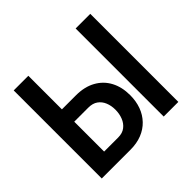

<svg xmlns="http://www.w3.org/2000/svg" viewBox="-169 -904 1096 1096"><g transform="rotate(-45 379.5 -355.5)"><path d="M154.3 -439.9H301.3Q370.1 -439.9 419.4 -412.6Q468.8 -385.3 494.9 -336.4Q521 -287.6 521 -221.7Q521 -172.9 506.1 -132.3Q491.2 -91.8 462.6 -62Q434.1 -32.2 393.6 -16.1Q353 0 301.3 0H69.8V-710.9H188V-99.1H301.3Q336.4 -99.1 358.6 -116.5Q380.9 -133.8 391.8 -161.9Q402.8 -189.9 402.8 -222.7Q402.8 -255.4 391.8 -282Q380.9 -308.6 358.6 -324.5Q336.4 -340.3 301.3 -340.3H154.3ZM688 -710.9V0H569.8V-710.9Z"/></g></svg>

Font: Roboto Condensed Medium
Style: Regular
Weight: 500
Designer: Christian Robertson
Foundry: Google
Version: Version 3.0